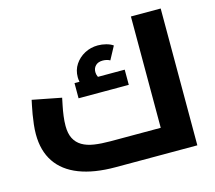

<svg xmlns="http://www.w3.org/2000/svg" viewBox="-101 -828 1069 953"><g transform="rotate(-15 434.0 -351.5)"><path d="M380 0Q270 0 194 -29.5Q118 -59 79 -117Q40 -175 40 -260Q40 -284 43 -310Q46 -336 50 -360Q54 -384 58 -402.5Q62 -421 64 -431L213 -402Q210 -387 205 -363Q200 -339 196.5 -312.5Q193 -286 193 -262Q193 -223 206 -197.5Q219 -172 244 -157Q269 -142 305.5 -136.5Q342 -131 389 -131H740L647 -54V-703H800V0ZM355 -388Q335 -412 324.5 -434Q314 -456 314 -480Q314 -517 333 -545.5Q352 -574 383 -590.5Q414 -607 451 -607Q472 -607 493 -601.5Q514 -596 528 -586L492 -519Q483 -524 473.5 -526Q464 -528 455 -528Q431 -528 418 -515Q405 -502 405 -482Q405 -470 410 -459Q415 -448 425 -437ZM291 -378V-456H549V-378Z"/></g></svg>

Font: Cairo Play ExtraBold
Style: Regular
Weight: 800
Version: Version 3.119